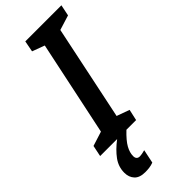

<svg xmlns="http://www.w3.org/2000/svg" viewBox="-345 -753 1023 1023"><g transform="rotate(-45 167.0 -241.5)"><path d="M84 0Q38 35 11 72Q-16 109 -16 154Q-16 188 4 209.5Q24 231 66 231Q81 231 97 229Q113 227 128 221L144 144Q118 151 105 151Q80 151 80 124Q80 98 96 69Q112 40 154 0H227L241 -63L169 -89L281 -625L365 -651L378 -714H106L94 -651L164 -625L51 -89L-31 -63L-44 0Z"/></g></svg>

Font: Noto Sans Display Condensed
Style: Bold Italic
Weight: 700
Width: 3
Designer: Monotype Design team
Foundry: Monotype Imaging Inc.
Version: 1.000